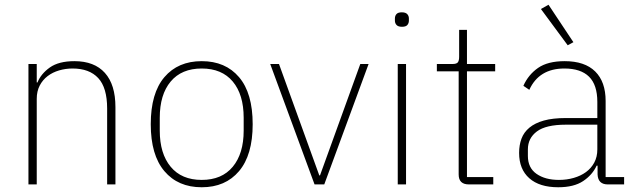

<svg xmlns="http://www.w3.org/2000/svg" viewBox="-20 -778 2675 810"><path d="M100 0V-508H135V-430H138Q153 -467 190.5 -493.5Q228 -520 294 -520Q378 -520 422.5 -470.5Q467 -421 467 -326V0H432V-320Q432 -408 394.5 -448.5Q357 -489 286 -489Q257 -489 229.5 -481Q202 -473 181 -457Q160 -441 147.5 -417Q135 -393 135 -361V0Z M831 12Q731 12 673.5 -56Q616 -124 616 -254Q616 -385 673.5 -452.5Q731 -520 831 -520Q931 -520 988.5 -452.5Q1046 -385 1046 -254Q1046 -124 988.5 -56Q931 12 831 12ZM831 -19Q916 -19 962 -74.5Q1008 -130 1008 -227V-281Q1008 -379 962 -434Q916 -489 831 -489Q746 -489 700 -434Q654 -379 654 -281V-227Q654 -130 700 -74.5Q746 -19 831 -19Z M1120 -508H1157L1327 -38H1330L1500 -508H1535L1348 0H1307Z M1676 -665Q1660 -665 1653 -672.5Q1646 -680 1646 -691V-700Q1646 -711 1652.5 -718.5Q1659 -726 1675 -726Q1691 -726 1698 -718.5Q1705 -711 1705 -700V-691Q1705 -680 1698.5 -672.5Q1692 -665 1676 -665ZM1658 -508H1693V0H1658Z M1958 0Q1915 0 1915 -42V-477H1823V-508H1889Q1906 -508 1911.5 -515Q1917 -522 1917 -539V-652H1950V-508H2069V-477H1950V-31H2061V0Z M2544 0Q2503 0 2501 -42V-79H2497Q2479 -40 2440 -14Q2401 12 2335 12Q2256 12 2213 -26Q2170 -64 2170 -133Q2170 -166 2180 -193Q2190 -220 2213.5 -239.5Q2237 -259 2274.5 -269.5Q2312 -280 2367 -280H2500V-348Q2500 -420 2465 -454.5Q2430 -489 2361 -489Q2254 -489 2213 -399L2188 -416Q2209 -463 2250 -491.5Q2291 -520 2362 -520Q2447 -520 2491 -476.5Q2535 -433 2535 -352V-31H2613V0ZM2338 -19Q2371 -19 2400.5 -27.5Q2430 -36 2452 -52Q2474 -68 2487 -92Q2500 -116 2500 -148V-252H2367Q2283 -252 2245 -223.5Q2207 -195 2207 -148V-120Q2207 -70 2243.5 -44.5Q2280 -19 2338 -19ZM2262 -740 2294 -758 2399 -600 2375 -587Z"/></svg>

Font: IBM Plex Sans Thai Looped ExtraLight
Style: Regular
Weight: 200
Designer: Mike Abbink, Paul van der Laan, Pieter van Rosmalen, Ben Mitchell, Mark Frömberg
Foundry: Bold Monday
Version: Version 1.0